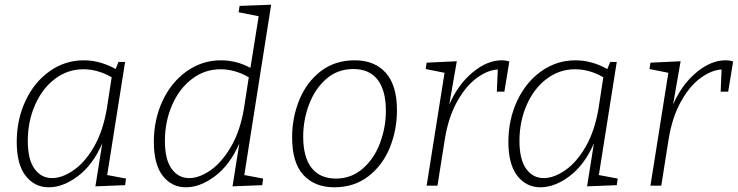

<svg xmlns="http://www.w3.org/2000/svg" viewBox="-20 -788 3132 815"><path d="M435 -45 515 -30 511 -2 385 3 414 -179Q374 -88 311 -40.5Q248 7 187 7Q127 7 89 -41.5Q51 -90 51 -186Q51 -280 88 -359.5Q125 -439 190.5 -485.5Q256 -532 336 -532Q404 -532 471 -495L483 -525H511ZM434 -330 454 -460Q395 -494 334 -494Q267 -494 213 -453Q159 -412 128.5 -342Q98 -272 98 -190Q98 -111 126.5 -71.5Q155 -32 201 -32Q244 -32 292.5 -65.5Q341 -99 379.5 -166Q418 -233 434 -330Z M1131 -768 1017 -45 1097 -30 1093 -2 967 3 996 -179Q956 -88 893 -40.5Q830 7 769 7Q709 7 671 -41.5Q633 -90 633 -186Q633 -280 670 -359.5Q707 -439 772.5 -485.5Q838 -532 918 -532Q983 -532 1043 -500L1078 -719L993 -736L997 -763ZM1016 -330 1036 -460Q977 -494 916 -494Q849 -494 795 -453Q741 -412 710.5 -342Q680 -272 680 -190Q680 -111 708.5 -71.5Q737 -32 783 -32Q826 -32 874 -65.5Q922 -99 961 -166Q1000 -233 1016 -330Z M1665 -320Q1665 -236 1634.5 -161Q1604 -86 1543.5 -39.5Q1483 7 1399 7Q1316 7 1268 -45Q1220 -97 1220 -205Q1220 -290 1251 -365Q1282 -440 1342 -486Q1402 -532 1486 -532Q1570 -532 1617.5 -479Q1665 -426 1665 -320ZM1267 -208Q1267 -121 1302.5 -75.5Q1338 -30 1406 -30Q1471 -30 1519.5 -72Q1568 -114 1593 -180.5Q1618 -247 1618 -318Q1618 -404 1583 -449.5Q1548 -495 1480 -495Q1413 -495 1365 -453Q1317 -411 1292 -345Q1267 -279 1267 -208Z M2142 -527 2121 -399H2089L2093 -493Q2051 -491 2004.5 -457.5Q1958 -424 1920.5 -357Q1883 -290 1868 -196L1837 0H1791L1867 -479L1787 -495L1791 -522L1919 -528L1887 -344Q1924 -429 1986 -480.5Q2048 -532 2109 -532Q2128 -532 2142 -527Z M2522 -45 2602 -30 2598 -2 2472 3 2501 -179Q2461 -88 2398 -40.5Q2335 7 2274 7Q2214 7 2176 -41.5Q2138 -90 2138 -186Q2138 -280 2175 -359.5Q2212 -439 2277.5 -485.5Q2343 -532 2423 -532Q2491 -532 2558 -495L2570 -525H2598ZM2521 -330 2541 -460Q2482 -494 2421 -494Q2354 -494 2300 -453Q2246 -412 2215.5 -342Q2185 -272 2185 -190Q2185 -111 2213.5 -71.5Q2242 -32 2288 -32Q2331 -32 2379.5 -65.5Q2428 -99 2466.5 -166Q2505 -233 2521 -330Z M3092 -527 3071 -399H3039L3043 -493Q3001 -491 2954.5 -457.5Q2908 -424 2870.5 -357Q2833 -290 2818 -196L2787 0H2741L2817 -479L2737 -495L2741 -522L2869 -528L2837 -344Q2874 -429 2936 -480.5Q2998 -532 3059 -532Q3078 -532 3092 -527Z"/></svg>

Font: Bitter Pro Light
Style: Italic
Weight: 300
Italic angle: -9°
Designer: Sol Matas, and Bitter project Authors
Foundry: Sol Matas
Version: Version 1.010